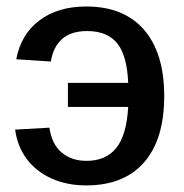

<svg xmlns="http://www.w3.org/2000/svg" viewBox="-20 -558 564 588"><path d="M482.9 -263.7Q482.9 -130.9 421.1 -60.5Q359.4 9.8 244.1 9.8Q184.1 9.8 137.5 -11.5Q90.8 -32.7 62 -71Q33.2 -109.4 26.4 -161.1L131.3 -167Q138.7 -115.7 169.2 -90.6Q199.7 -65.4 245.1 -65.4Q304.2 -65.4 335.9 -104.7Q367.7 -144 372.6 -230.5H188V-304.2H372.6Q369.1 -388.7 338.6 -425.8Q308.1 -462.9 246.6 -462.9Q198.2 -462.9 170.7 -439Q143.1 -415 135.7 -369.6L29.8 -376.5Q43.9 -452.6 100.6 -495.4Q157.2 -538.1 244.1 -538.1Q359.4 -538.1 421.1 -466.8Q482.9 -395.5 482.9 -263.7Z"/></svg>

Font: Arimo Medium
Style: Regular
Weight: 500
Designer: Steve Matteson
Foundry: Monotype Imaging Inc.
Version: Version 1.33